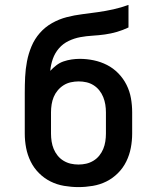

<svg xmlns="http://www.w3.org/2000/svg" viewBox="-20 -755 640 783"><path d="M300 8Q271 8 241.5 3Q212 -2 186 -15Q160 -28 139 -49Q118 -70 105 -96.5Q92 -123 86.5 -152Q81 -181 81 -210V-297Q81 -304 81 -311.5Q81 -319 81 -327V-347Q81 -354 81 -361.5Q81 -369 81 -377Q81 -409 82.5 -441Q84 -473 90 -504.5Q96 -536 108.5 -566Q121 -596 142.5 -620.5Q164 -645 192.5 -661Q221 -677 252 -685Q283 -693 315 -697Q347 -701 379 -705.5Q411 -710 442.5 -717Q474 -724 504 -735V-643Q481 -632 457 -625Q433 -618 408 -614.5Q383 -611 357.5 -609.5Q332 -608 307.5 -603.5Q283 -599 260 -588Q237 -577 220.5 -558Q204 -539 195.5 -515Q187 -491 185 -466Q196 -478 209.5 -488.5Q223 -499 239 -504.5Q255 -510 272 -512.5Q289 -515 305 -515Q334 -515 362.5 -509Q391 -503 416.5 -490Q442 -477 462.5 -456Q483 -435 496 -409Q509 -383 514 -354.5Q519 -326 519 -297V-210Q519 -181 513.5 -152Q508 -123 495 -96.5Q482 -70 461 -49Q440 -28 414 -15Q388 -2 358.5 3Q329 8 300 8ZM300 -84Q316 -84 331.5 -87.5Q347 -91 361 -99.5Q375 -108 385 -120.5Q395 -133 401 -147.5Q407 -162 409.5 -178Q412 -194 412 -210V-297Q412 -313 409.5 -328.5Q407 -344 401 -359Q395 -374 385 -386.5Q375 -399 361.5 -407.5Q348 -416 332.5 -419.5Q317 -423 301 -423Q285 -423 269 -419.5Q253 -416 239.5 -407.5Q226 -399 215.5 -386.5Q205 -374 199 -359.5Q193 -345 190.5 -329Q188 -313 188 -297V-210Q188 -194 190.5 -178Q193 -162 199 -147.5Q205 -133 215 -120.5Q225 -108 239 -99.5Q253 -91 268.5 -87.5Q284 -84 300 -84Z"/></svg>

Font: Iosevka Curly Slab SmBdEx
Style: Regular
Weight: 600
Width: 7
Monospace: yes
Designer: Belleve Invis
Foundry: Belleve Invis
Version: Version 11.1.0; ttfautohint (v1.8.3)